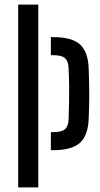

<svg xmlns="http://www.w3.org/2000/svg" viewBox="-20 -820 436 840"><path d="M202.5 -163V-242H214Q249.5 -242 264.2 -254.8Q279 -267.5 280 -297Q281.5 -337.5 282.2 -374Q283 -410.5 282.5 -446.8Q282 -483 280 -523.5Q278.5 -553 264 -565.8Q249.5 -578.5 214.5 -578.5H202.5V-657.5H214.5Q294.5 -657.5 330 -625.5Q365.5 -593.5 368 -520Q370.5 -456 370.5 -405.2Q370.5 -354.5 368 -300.5Q365.5 -227 329.5 -195Q293.5 -163 214 -163ZM59.5 0V-800H147.5V0Z"/></svg>

Font: Big Shoulders Stencil Text Thin Medium
Style: Regular
Weight: 500
Version: Version 2.001